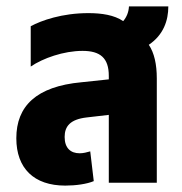

<svg xmlns="http://www.w3.org/2000/svg" viewBox="-20 -571 570 600"><path d="M273 -5 262 -98C252 -95 240 -92 229 -92C201 -92 182 -108 182 -143C182 -176 199 -198 251 -204L320 -212V0H470V-326C470 -370 462 -406 445 -431C491 -462 506 -507 506 -551H383C382 -533 376 -518 365 -505C337 -524 298 -530 256 -530C174 -530 109 -507 76 -489V-363C114 -389 179 -412 238 -412C293 -412 320 -390 320 -334V-323L235 -314C93 -301 31 -239 31 -139C31 -45 86 9 184 9C217 9 252 4 273 -5Z"/></svg>

Font: Noto Sans Thai UI Condensed Extra
Style: Regular
Weight: 800
Width: 3
Designer: Monotype Design Team
Foundry: Monotype Imaging Inc.
Version: Version 1.901